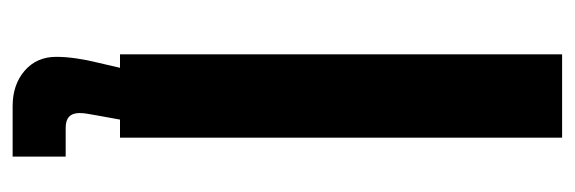

<svg xmlns="http://www.w3.org/2000/svg" viewBox="-323 -417 910 304"><g transform="rotate(90 132.0 -265.0)"><path d="M198 0H66V-700H198ZM228 170H148Q114 170 92 151Q70 132 70 101Q70 86 72.5 69Q75 52 79 36L92 -20H173L163 35Q162 42 160.5 49.5Q159 57 159 64Q159 86 182 86H228Z"/></g></svg>

Font: Space Grotesk Variable Light
Style: Regular
Weight: 300
Designer: Florian Karsten
Foundry: Florian Karsten
Version: Version 2.000